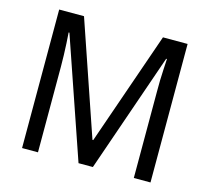

<svg xmlns="http://www.w3.org/2000/svg" viewBox="-103 -835 1043 956"><g transform="rotate(15 419.0 -357.0)"><path d="M379 0 167 -616H163Q165 -591 166.5 -561.5Q168 -532 169 -501.5Q170 -471 170 -442V0H88V-714H216L416 -130H420L623 -714H750V0H664V-445Q664 -473 664.5 -502.5Q665 -532 667 -561Q669 -590 670 -615H666L453 0Z"/></g></svg>

Font: Noto Sans Thai SemiCondensed
Style: Regular
Weight: 400
Width: 4
Designer: Monotype Design Team
Foundry: Monotype Imaging Inc.
Version: Version 2.001